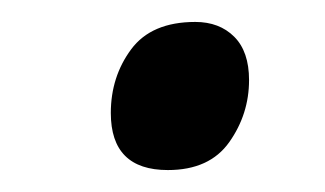

<svg xmlns="http://www.w3.org/2000/svg" viewBox="-20 -440 296 175"><path d="M133 -285Q81 -285 81 -337Q81 -370 99.5 -395Q118 -420 158 -420Q180 -420 193.5 -406.5Q207 -393 207 -367Q207 -336 189 -310.5Q171 -285 133 -285Z"/></svg>

Font: Manna Sans
Style: Italic
Weight: 400
Italic angle: -12°
Designer: Monotype Design Team
Foundry: Monotype Imaging Inc.
Version: Version 2.001.1; ttfautohint (v1.8.2)